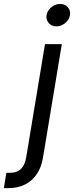

<svg xmlns="http://www.w3.org/2000/svg" viewBox="-114 -767 382 991"><path d="M118.2 -539.1H205.1L107.9 46.4Q100.1 94.7 76.9 130.1Q53.7 165.5 16.1 184.8Q-21.5 204.1 -72.3 204.1H-94.2L-81.1 125H-62.5Q-25.9 125 -5.4 104.5Q15.1 84 21.5 43.5ZM176.8 -630.9Q152.3 -630.9 137.5 -647.9Q122.6 -665 126.5 -689Q130.4 -712.9 150.9 -729.7Q171.4 -746.6 196.3 -746.6Q221.2 -746.6 236.1 -729.7Q251 -712.9 247.1 -689Q243.2 -665 222.4 -647.9Q201.7 -630.9 176.8 -630.9Z"/></svg>

Font: Inter 18pt
Style: Italic
Weight: 400
Italic angle: -9.3988°
Designer: Rasmus Andersson
Foundry: rsms
Version: Version 4.001;git-66647c0bb